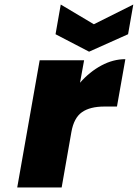

<svg xmlns="http://www.w3.org/2000/svg" viewBox="-20 -827 608 847"><path d="M545 -676 373 -599 225 -676 248 -807 394 -720 568 -807ZM333 -462Q375 -510 427 -538Q479 -566 533 -566L496 -357H441Q377 -357 341.5 -332Q306 -307 295 -245L252 0H56L155 -561H351Z"/></svg>

Font: Fz Poppins ExtBd
Style: Italic
Weight: 800
Italic angle: -10°
Designer: Ninad Kale (Devanagari), Jonny Pinhorn (Latin)
Foundry: Indian Type Foundry
Version: Vit hóa bi Vntype.Com & FontZin.Com